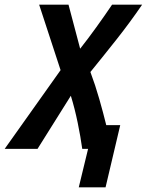

<svg xmlns="http://www.w3.org/2000/svg" viewBox="-60 -639 640 824"><path d="M278 165 318 0H293Q286 -51 273.5 -112Q261 -173 244 -228L101 0H-40L200 -338L108 -619H234L284 -430Q318 -473 354 -523Q390 -573 421 -619H550Q498 -543 441.5 -471.5Q385 -400 328 -330Q349 -274 366 -214.5Q383 -155 396 -102H456L393 165Z"/></svg>

Font: Ubuntu Sans Mono
Style: Bold Italic
Weight: 700
Italic angle: -13.5°
Monospace: yes
Designer: Dalton Maag Ltd
Foundry: Dalton Maag Ltd
Version: Version 1.006